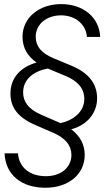

<svg xmlns="http://www.w3.org/2000/svg" viewBox="-20 -759 516 924"><path d="M198.7 144.5C310.1 144.5 387.7 79.6 387.7 -13.7C387.7 -62.5 365.7 -104.5 322.8 -136.7C394.5 -155.8 447.3 -210.4 447.3 -286.1C447.3 -357.9 404.3 -408.7 327.1 -441.4L235.8 -479.5C178.2 -503.9 151.9 -536.6 151.9 -582.5C151.9 -642.1 203.6 -685.1 273.9 -685.1C341.8 -685.1 393.6 -643.1 398.4 -581.1H462.4C457.5 -675.8 380.9 -739.3 274.4 -739.3C167.5 -739.3 88.4 -673.3 88.4 -582.5C88.4 -530.3 110.8 -489.3 156.2 -458C82 -437.5 30.3 -386.7 30.3 -309.1C30.3 -240.7 66.9 -193.4 150.4 -157.2L237.3 -119.6C294.9 -94.2 323.7 -59.1 323.7 -13.7C323.7 46.9 273.4 88.9 200.7 88.9C123 88.9 71.8 46.9 66.4 -21H2C6.3 81.5 82 144.5 198.7 144.5ZM91.3 -314C91.3 -372.6 134.3 -414.6 210 -429.2L296.4 -393.1C356 -368.2 385.7 -331.5 385.7 -283.2C385.7 -221.2 334.5 -180.7 271.5 -166.5C271 -166.5 270 -167 269 -167.5L176.8 -207.5C116.7 -233.9 91.3 -270 91.3 -314Z"/></svg>

Font: Guggenheim Sans Display Light
Style: Italic
Weight: 300
Italic angle: -7°
Designer: Modified by Tom Baber under direction of Pentagram Design 2023
Foundry: rsms
Version: Version 1.001;Glyphs 3.1.2 (3151)